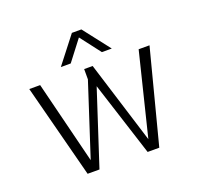

<svg xmlns="http://www.w3.org/2000/svg" viewBox="-116 -785 951 914"><g transform="rotate(-20 359.5 -328.0)"><path d="M232 -521 337 -656H385L490 -521H440L361 -624L282 -521ZM178 0 55 -474H110L214 -56L333 -422V-474H376L506 -56L609 -474H664L541 0H482L361 -377L238 0Z"/></g></svg>

Font: Kanit ExtraLight
Style: Regular
Weight: 275
Designer: Katatrad Team
Foundry: CadsonDemak
Version: Version 2.000; ttfautohint (v1.8.3)